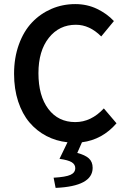

<svg xmlns="http://www.w3.org/2000/svg" viewBox="-20 -686 616 939"><path d="M48.8 -325.2Q48.8 -403.3 72.3 -468.3Q95.7 -533.2 136.5 -576.2Q177.2 -619.1 231.7 -642.6Q286.1 -666 348.1 -666Q405.8 -666 454.6 -642.6Q503.4 -619.1 537.1 -583L475.1 -507.8Q418 -564.9 351.1 -564.9Q269.5 -564.9 218.8 -501Q168 -437 168 -328.1Q168 -216.8 216.6 -152.8Q265.1 -88.9 348.1 -88.9Q425.8 -88.9 487.8 -155.8L549.8 -83Q480.5 -2.9 380.9 9.8L357.9 62Q396 71.8 414.6 88.6Q433.1 105.5 433.1 134.8Q433.1 225.1 252 232.9L242.2 183.1Q301.8 179.7 325 168.9Q348.1 158.2 348.1 136.2Q348.1 118.2 330.8 107.4Q313.5 96.7 271 90.8L310.1 9.8Q254.4 3.9 206.8 -21Q159.2 -45.9 124 -87.4Q88.9 -128.9 68.8 -189.9Q48.8 -251 48.8 -325.2Z"/></svg>

Font: Source Sans Pro Semibold
Style: Regular
Weight: 600
Designer: Paul D. Hunt
Foundry: Adobe Systems Incorporated
Version: Version 2.020;PS 2.0;hotconv 1.0.86;makeotf.lib2.5.63406